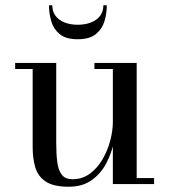

<svg xmlns="http://www.w3.org/2000/svg" viewBox="-20 -699 642 729"><path d="M241 10Q183 10 153.5 -9.8Q124 -29.5 114 -63.5Q104 -97.5 104 -141V-437H37.5V-460H193.5V-156Q193.5 -114 197.5 -83.2Q201.5 -52.5 214.8 -35.5Q228 -18.5 255 -18.5Q293 -18.5 321.8 -40Q350.5 -61.5 369.8 -95Q389 -128.5 398.8 -166Q408.5 -203.5 408.5 -235.5L421.5 -237.5Q421.5 -204.5 413 -162.2Q404.5 -120 384.5 -80.8Q364.5 -41.5 329.2 -15.8Q294 10 241 10ZM408.5 0V-437H338.5V-460H499V-23H565V0ZM275 -550Q230 -550 206.5 -569.5Q183 -589 174.5 -618.8Q166 -648.5 166 -679H178.5Q178.5 -654.5 191.5 -638Q204.5 -621.5 226.5 -613.2Q248.5 -605 275 -605Q302 -605 324.2 -613.2Q346.5 -621.5 359.5 -638Q372.5 -654.5 372.5 -679H385.5Q385.5 -648.5 376.8 -618.8Q368 -589 344 -569.5Q320 -550 275 -550Z"/></svg>

Font: BodoniModa 10 Custom
Style: Regular
Weight: 400
Designer: Owen Earl
Foundry: indestructible type
Version: Version 2.005